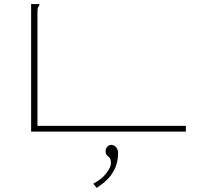

<svg xmlns="http://www.w3.org/2000/svg" viewBox="-20 -643 1040 938"><path d="M132 -623H172V-616Q166 -610 164.5 -603Q163 -596 163 -579V-28H888V0H132ZM452 275 436 254Q478 232 500 202.5Q522 173 522 154Q522 135 515.5 128Q509 121 502.5 115.5Q496 110 496 96Q496 82 504.5 73.5Q513 65 523 65Q538 65 547.5 76.5Q557 88 557 106Q557 132 549 160Q541 188 519 217Q497 246 452 275Z"/></svg>

Font: Inconsolata UltraExpanded ExtraLight
Style: Regular
Weight: 200
Width: 9
Monospace: yes
Designer: Raph Levien, Cyreal, Brenton Simpson
Foundry: Raph Levien, Cyreal, Google
Version: Version 3.001; ttfautohint (v1.8.2.53-6de2)